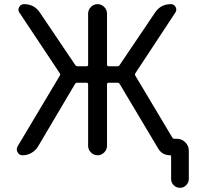

<svg xmlns="http://www.w3.org/2000/svg" viewBox="-20 -775 978 933"><path d="M408.2 -66.4V-365.2Q408.2 -373 400.4 -373H355.5Q348.6 -373 344.7 -367.2L165 -63.5Q153.3 -43.9 133.3 -32.2Q113.3 -20.5 89.8 -20.5Q73.2 -20.5 65.4 -35.2Q61.5 -42 61.5 -48.8Q61.5 -55.7 65.4 -63.5L270.5 -407.2Q274.4 -413.1 270.5 -418.9L74.2 -713.9Q65.4 -726.6 73.2 -740.7Q81.1 -754.9 96.7 -754.9Q146.5 -754.9 173.8 -713.9L345.7 -459Q349.6 -453.1 357.4 -453.1H400.4Q408.2 -453.1 408.2 -460V-709Q408.2 -727.5 421.9 -741.2Q435.5 -754.9 454.1 -754.9Q472.7 -754.9 486.3 -741.2Q500 -727.5 500 -709V-460.9Q500 -453.1 507.8 -453.1H550.8Q557.6 -453.1 561.5 -459L733.4 -713.9Q760.7 -754.9 810.5 -754.9Q826.2 -754.9 833.5 -740.7Q840.8 -726.6 832 -713.9L637.7 -418.9Q633.8 -413.1 637.7 -407.2L817.4 -106.4Q821.3 -100.6 828.1 -100.6H839.8Q863.3 -100.6 880.4 -83.5Q897.5 -66.4 897.5 -43V94.7Q897.5 112.3 884.8 125Q872.1 137.7 854.5 137.7Q836.9 137.7 824.2 125Q811.5 112.3 811.5 94.7V-15.6Q811.5 -20.5 806.6 -20.5Q768.6 -20.5 749 -52.7L561.5 -367.2Q557.6 -373 550.8 -373H507.8Q500 -373 500 -365.2V-66.4Q500 -47.9 486.3 -34.2Q472.7 -20.5 454.1 -20.5Q435.5 -20.5 421.9 -34.2Q408.2 -47.9 408.2 -66.4Z"/></svg>

Font: Gen Jyuu Gothic Regular
Style: Regular
Weight: 400
Designer: [Source Han Sans]
Ryoko NISHIZUKA  (kana & ideographs); Paul D. Hunt (Latin, Greek & Cyrillic); Wenlong ZHANG  (bopomofo
Version: Version 1.002.20150607